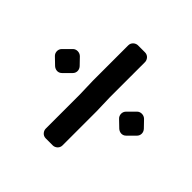

<svg xmlns="http://www.w3.org/2000/svg" viewBox="-133 -658 696 696"><g transform="rotate(-45 214.5 -310.5)"><path d="M190 -166C182 -157 179 -142 190 -131L218 -103C227 -94 242 -93 253 -103L279 -128C289 -138 289 -155 280 -164L251 -193C241 -203 224 -202 215 -192ZM186 -491C178 -482 175 -467 186 -456L214 -428C223 -419 238 -418 249 -428L275 -453C285 -463 285 -480 276 -489L247 -518C237 -528 220 -527 211 -517ZM245 -271H427C438 -271 452 -280 452 -296V-332C452 -343 443 -357 427 -357H245L177 -355H2C-9 -355 -23 -346 -23 -330V-294C-23 -283 -14 -269 2 -269H177Z"/></g></svg>

Font: Reckless Catfish
Style: Heavy
Weight: 400
Foundry: Cannot Into Space Fonts
Version: Version 0.2894